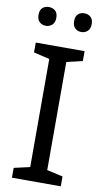

<svg xmlns="http://www.w3.org/2000/svg" viewBox="-99 -954 538 999"><g transform="rotate(10 169.5 -454.0)"><path d="M298 0H40V-52L124 -71V-642L40 -662V-714H298V-662L214 -642V-71L298 -52ZM29 -859Q29 -885 42.5 -896.5Q56 -908 76 -908Q95 -908 109 -896.5Q123 -885 123 -859Q123 -834 109 -821.5Q95 -809 76 -809Q56 -809 42.5 -821.5Q29 -834 29 -859ZM217 -859Q217 -885 230.5 -896.5Q244 -908 263 -908Q282 -908 296 -896.5Q310 -885 310 -859Q310 -834 296 -821.5Q282 -809 263 -809Q244 -809 230.5 -821.5Q217 -834 217 -859Z"/></g></svg>

Font: Noto Sans
Style: Regular
Weight: 400
Designer: Monotype Design Team
Foundry: Monotype Imaging Inc.
Version: Version 1.902